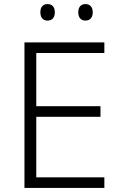

<svg xmlns="http://www.w3.org/2000/svg" viewBox="-20 -922 593 942"><path d="M178 -862C178 -836 191 -821 213 -821C236 -821 249 -836 249 -862C249 -887 236 -902 213 -902C191 -902 178 -887 178 -862ZM364 -862C364 -836 377 -821 399 -821C422 -821 435 -836 435 -862C435 -887 422 -902 399 -902C377 -902 364 -887 364 -862ZM492 0V-52H158V-349H473V-401H158V-662H492V-714H100V0Z"/></svg>

Font: Noto Sans Ethiopic Light
Style: Regular
Weight: 300
Designer: Monotype Design Team
Foundry: Monotype Imaging Inc.
Version: Version 2.102